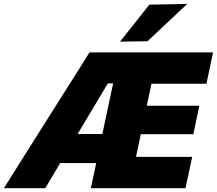

<svg xmlns="http://www.w3.org/2000/svg" viewBox="-62 -988 1138 1008"><path d="M-41.5 0Q-5.5 -58 34.5 -121Q74.5 -184 110 -241L266.5 -488.5Q304 -548 339.5 -604Q374.5 -660 408 -713H1056.5L1022 -548.5H733Q728 -524 722.5 -498Q716.5 -471.5 710.5 -442L708.5 -433H984.5L953 -283.5H677L673 -263Q667 -236.5 662 -212Q657 -187.5 652 -164.5H947L912 0H415Q422.5 -34 429.2 -65.8Q436 -97.5 443 -132H254Q234.5 -98.5 214.5 -65.2Q194.5 -32 175.5 0ZM504 -550 345.5 -284.5H475.5L515.5 -473.5Q520 -494.5 524 -513.5Q528 -532.5 532 -550ZM568 -769.5Q607 -819 645.5 -867Q683.5 -915 722 -963.5L921 -967.5Q867 -916.5 814.5 -867.5Q762 -818 712.5 -771.5Z"/></svg>

Font: Heraclito ExtraBold
Style: Italic
Weight: 800
Italic angle: -12°
Designer: Kostas Bartsokas (font) & Cristiano Sobral (main changes)
Foundry: Kostas Bartsokas (font) & Cristiano Sobral (main changes)
Version: Version 1.00;July 8, 2020;FontCreator 13.0.0.2655 64-bit